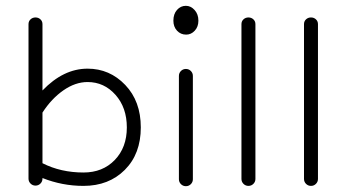

<svg xmlns="http://www.w3.org/2000/svg" viewBox="-20 -628 1196 660"><path d="M78 -14V-545Q78 -555 85 -561.5Q92 -568 102 -568Q112 -568 119 -561.5Q126 -555 126 -545V-317Q198 -392 281 -392Q357 -392 410.5 -336Q464 -280 464 -190Q464 -99 409 -44Q354 11 267 11Q194 11 126 -16V-14Q126 -4 119 3Q112 10 102 10Q92 10 85 3Q78 -4 78 -14ZM281 -346Q239 -346 198 -317.5Q157 -289 126 -241V-67Q189 -35 267 -35Q333 -35 374.5 -78Q416 -121 416 -190Q416 -258 377 -302Q338 -346 281 -346Z M595 -12V-367Q595 -377 602 -384Q609 -391 619 -391Q629 -391 636 -384Q643 -377 643 -367V-12Q643 -2 636 5Q629 12 619 12Q609 12 602 5Q595 -2 595 -12ZM620 -509Q601 -509 588.5 -522.5Q576 -536 576 -557Q576 -580 588.5 -594Q601 -608 619 -608Q636 -608 649 -593.5Q662 -579 662 -557Q662 -536 649.5 -522.5Q637 -509 620 -509Z M810 -13V-545Q810 -555 817 -561.5Q824 -568 834 -568Q844 -568 851 -561.5Q858 -555 858 -545V-13Q858 -3 851 4Q844 11 834 11Q824 11 817 4Q810 -3 810 -13Z M1025 -13V-545Q1025 -555 1032 -561.5Q1039 -568 1049 -568Q1059 -568 1066 -561.5Q1073 -555 1073 -545V-13Q1073 -3 1066 4Q1059 11 1049 11Q1039 11 1032 4Q1025 -3 1025 -13Z"/></svg>

Font: Hoogli
Style: Regular
Weight: 400
Designer: Anand Singh Naorem
Foundry: Brand New Type
Version: Version 1.00 b007